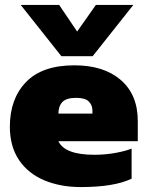

<svg xmlns="http://www.w3.org/2000/svg" viewBox="-20 -749 599 779"><path d="M229 -521 64 -729H220L293 -621L369 -729H521L356 -521ZM308 10Q225 10 159.5 -17.5Q94 -45 57 -100Q20 -155 20 -235Q20 -348 85.5 -416Q151 -484 282 -484Q401 -484 470 -424.5Q539 -365 539 -258V-176H217Q243 -121 363 -121Q407 -121 448 -128.5Q489 -136 514 -146V-24Q443 10 308 10ZM217 -288H355V-301Q355 -322 340.5 -337Q326 -352 289 -352Q249 -352 233 -335Q217 -318 217 -288Z"/></svg>

Font: Kanit ExtraBold
Style: Regular
Weight: 800
Designer: Katatrad Team
Foundry: CadsonDemak
Version: Version 2.000; ttfautohint (v1.8.3)